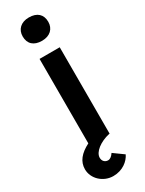

<svg xmlns="http://www.w3.org/2000/svg" viewBox="-262 -777 767 1014"><g transform="rotate(-30 121.5 -270.5)"><path d="M128 -603C177 -603 206 -632 206 -674C206 -719 178 -745 128 -745C79 -745 50 -716 50 -674C50 -629 78 -603 128 -603ZM-16 98C-16 156 36 204 97 204C154 204 194 171 210 137L149 93C138 109 127 118 114 118C95 118 82 104 82 84C82 49 130 13 188 0H191V-527H68V-12C13 16 -16 51 -16 98Z"/></g></svg>

Font: Easer Grotesk Medium
Style: Regular
Weight: 500
Designer: Boardeaser, Bonnie Shaver-Troup, Thomas Jockin
Foundry: Lexend
Version: Version 1.001;Glyphs 3.1.2 (3151)